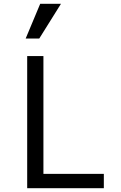

<svg xmlns="http://www.w3.org/2000/svg" viewBox="-20 -997 640 1017"><path d="M124 0V-700H210V-76H530V0ZM303 -977 188 -793H116L193 -977Z"/></svg>

Font: CommitMono
Style: 450Regular
Weight: 450
Designer: Eigil Nikolajsen
Foundry: Eigil Nikolajsen
Version: Version 1.002